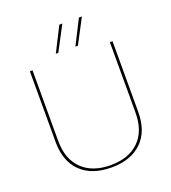

<svg xmlns="http://www.w3.org/2000/svg" viewBox="-153 -964 970 1087"><g transform="rotate(-20 332.0 -420.5)"><path d="M581 -660V-235Q581 -117 515 -53.5Q449 10 332 10Q215 10 149 -53.5Q83 -117 83 -235V-660H99V-235Q99 -125 161 -64.5Q223 -4 332 -4Q442 -4 503.5 -64.5Q565 -125 565 -235V-660ZM448 -851H466L388 -703H373ZM330 -851H348L270 -703H255Z"/></g></svg>

Font: Work Sans Thin
Style: Regular
Weight: 250
Designer: Wei Huang
Foundry: Wei Huang
Version: Version 2.012